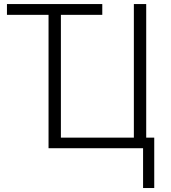

<svg xmlns="http://www.w3.org/2000/svg" viewBox="-20 -738 852 956"><path d="M14.6 -664.1V-717.8H489.3V-664.1H283.2V-52.7H646.5V-717.8H708V-52.7H748V198.2H692.4V0H221.7V-664.1Z"/></svg>

Font: Gothic A1 Light
Style: Regular
Weight: 300
Version: Version 2.50